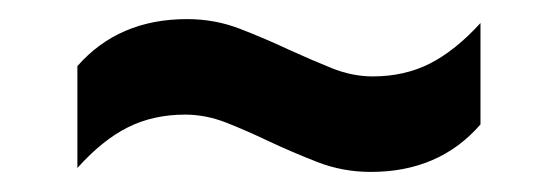

<svg xmlns="http://www.w3.org/2000/svg" viewBox="-20 -476 570 196"><path d="M358.5 -300.5Q330 -300.5 304.2 -310.5Q278.5 -320.5 254 -332Q232 -342.5 211 -350.8Q190 -359 169 -359Q136.5 -359 110.5 -346Q84.5 -333 59 -304.5V-408.5Q101 -456.5 171 -456.5Q199.5 -456.5 225.2 -446.5Q251 -436.5 275.5 -425Q297.5 -415 318.5 -406.5Q339.5 -398 360.5 -398Q393 -398 419 -411.2Q445 -424.5 470.5 -452.5V-349Q428.5 -300.5 358.5 -300.5Z"/></svg>

Font: Encode Sans SmCnd SmBold
Style: Regular
Weight: 600
Width: 4
Designer: Multiple Designers
Foundry: Impallari Type
Version: Version 3.002; ttfautohint (v1.8.3) -l 8 -r 50 -G 200 -x 14 